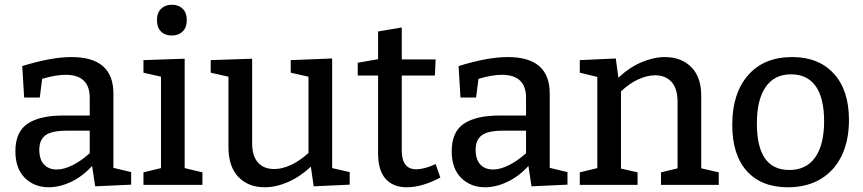

<svg xmlns="http://www.w3.org/2000/svg" viewBox="-20 -781 3647 811"><path d="M459 -72 534 -54V-1L382 6L369 -80Q329 -36 280.5 -13Q232 10 186 10Q125 10 85 -29.5Q45 -69 45 -142Q45 -224 96.5 -258.5Q148 -293 246 -293H359V-368Q359 -465 257 -465Q215 -465 158 -448L148 -369H82L74 -502Q197 -540 282 -540Q459 -540 459 -386ZM220 -65Q250 -65 287 -83.5Q324 -102 359 -134V-229H262Q198 -229 172 -209.5Q146 -190 146 -149Q146 -107 166 -86Q186 -65 220 -65Z M760 -533V-71L835 -53V0H586V-53L660 -71V-457L586 -474V-527ZM643 -696Q643 -727 660.5 -744Q678 -761 706 -761Q734 -761 751.5 -744Q769 -727 769 -696Q769 -665 751.5 -648Q734 -631 705 -631Q677 -631 660 -648Q643 -665 643 -696Z M1383 -71 1457 -54V-1L1305 6L1293 -77Q1247 -34 1196.5 -12Q1146 10 1098 10Q1029 10 987 -33.5Q945 -77 945 -160V-457L870 -474V-527L1045 -533V-177Q1045 -122 1069.5 -94.5Q1094 -67 1139 -67Q1172 -67 1209.5 -84.5Q1247 -102 1283 -135V-457L1208 -474V-527L1383 -534Z M1840 -31Q1763 10 1698 10Q1640 10 1608.5 -26Q1577 -62 1577 -132V-462H1491V-516L1577 -531V-648L1677 -665V-530H1820L1817 -462H1677V-146Q1677 -66 1738 -66Q1773 -66 1820 -88Z M2302 -72 2377 -54V-1L2225 6L2212 -80Q2172 -36 2123.5 -13Q2075 10 2029 10Q1968 10 1928 -29.5Q1888 -69 1888 -142Q1888 -224 1939.5 -258.5Q1991 -293 2089 -293H2202V-368Q2202 -465 2100 -465Q2058 -465 2001 -448L1991 -369H1925L1917 -502Q2040 -540 2125 -540Q2302 -540 2302 -386ZM2063 -65Q2093 -65 2130 -83.5Q2167 -102 2202 -134V-229H2105Q2041 -229 2015 -209.5Q1989 -190 1989 -149Q1989 -107 2009 -86Q2029 -65 2063 -65Z M2942 -70 3016 -53V0H2772V-53L2842 -70V-351Q2842 -407 2816.5 -435Q2791 -463 2747 -463Q2714 -463 2676.5 -446Q2639 -429 2603 -395V-69L2673 -53V0H2429V-53L2503 -71V-456L2429 -474V-527L2581 -534L2592 -453Q2638 -496 2689.5 -518Q2741 -540 2788 -540Q2858 -540 2900.5 -497Q2943 -454 2942 -372Z M3566 -274Q3566 -187 3535 -123Q3504 -59 3446 -24.5Q3388 10 3308 10Q3196 10 3134.5 -58.5Q3073 -127 3073 -254Q3073 -387 3140 -463.5Q3207 -540 3326 -540Q3438 -540 3502 -470Q3566 -400 3566 -274ZM3177 -259Q3177 -63 3314 -63Q3386 -63 3423.5 -116.5Q3461 -170 3461 -269Q3461 -367 3425.5 -417Q3390 -467 3321 -467Q3251 -467 3214 -413.5Q3177 -360 3177 -259Z"/></svg>

Font: Bitter Pro Medium
Style: Regular
Weight: 500
Designer: Sol Matas, and Bitter project Authors
Foundry: Sol Matas
Version: Version 1.010